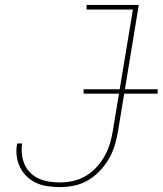

<svg xmlns="http://www.w3.org/2000/svg" viewBox="-20 -755 663 783"><path d="M225 8Q199 8 174.5 4.5Q150 1 128 -9Q106 -19 89 -35.5Q72 -52 61.5 -73.5Q51 -95 48 -120Q45 -145 50 -170Q50 -170 50 -170Q50 -170 50 -170H70Q70 -170 70 -170Q70 -170 70 -170Q67 -148 69.5 -125.5Q72 -103 80.5 -84Q89 -65 104 -50Q119 -35 138.5 -26.5Q158 -18 180 -14.5Q202 -11 225 -11Q251 -11 278 -17Q305 -23 329 -37Q353 -51 373 -72.5Q393 -94 406.5 -118.5Q420 -143 428 -169Q436 -195 440 -221L522 -716H333V-735H546L461 -218Q456 -189 447.5 -161Q439 -133 423.5 -106.5Q408 -80 386.5 -57.5Q365 -35 338.5 -19.5Q312 -4 282.5 2Q253 8 225 8ZM321 -373V-391H623V-373Z"/></svg>

Font: Iosevka Etoile Thin Oblique
Style: Regular
Weight: 100
Italic angle: -9°
Designer: Belleve Invis
Foundry: Belleve Invis
Version: Version 15.5.2; ttfautohint (v1.8.4)